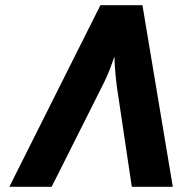

<svg xmlns="http://www.w3.org/2000/svg" viewBox="-20 -720 701 740"><path d="M16 0 367 -700H529L646 0H488L430 -389Q427.5 -406 425.5 -428.5Q423.5 -451 422.2 -471.2Q421 -491.5 421 -502Q416 -486.5 404.5 -456Q393 -425.5 377 -394L179 0Z"/></svg>

Font: Overpass Black
Style: Italic
Weight: 900
Italic angle: -10°
Designer: Delve Withrington, Dave Bailey, Thomas Jockin
Foundry: Delve Fonts LLC
Version: Version 4.000